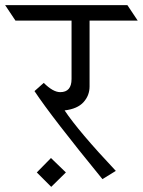

<svg xmlns="http://www.w3.org/2000/svg" viewBox="-80 -695 555 746"><path d="M268 -615V-359Q268 -324 244.5 -298Q221 -272 171 -266Q225 -185 370 -31L318 1Q121 -240 54 -341L90 -373Q126 -337 154 -337Q198 -337 198 -388V-615H-20L-60 -675H415L455 -615ZM63 -25 118 -81 176 -25 119 31Z"/></svg>

Font: Halant
Style: Regular
Weight: 400
Designer: Hitesh Malaviya (Devanagari), Satya Rajpurohit (Latin)
Foundry: Indian Type Foundry
Version: Version 1.101;PS 1.0;hotconv 1.0.78;makeotf.lib2.5.61930; tt